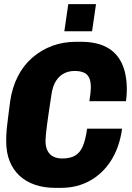

<svg xmlns="http://www.w3.org/2000/svg" viewBox="-20 -898 640 928"><path d="M247 10Q193 10 149 -5Q105 -20 74 -49Q43 -78 26.5 -119.5Q10 -161 10 -214Q10 -230 10.5 -245Q11 -260 13 -279.5Q15 -299 19 -329.5Q23 -360 29 -408Q39 -476 66.5 -529.5Q94 -583 137 -620Q180 -657 233 -676.5Q286 -696 347 -696H371Q446 -696 495 -670Q544 -644 568.5 -592.5Q593 -541 593 -465Q593 -451 592 -437.5Q591 -424 589 -409H412Q415 -429 417 -446Q419 -463 419 -477Q419 -506 410.5 -523Q402 -540 384.5 -547.5Q367 -555 340 -555Q313 -555 290 -543.5Q267 -532 251 -507.5Q235 -483 229 -443Q214 -346 207 -292.5Q200 -239 200 -217Q200 -188 210 -169Q220 -150 238 -141Q256 -132 280 -132Q320 -132 344 -146.5Q368 -161 381 -193Q394 -225 401 -276H570Q558 -188 518 -124Q478 -60 415.5 -25Q353 10 275 10ZM291 -747 310 -878H444L425 -747Z"/></svg>

Font: Chivo Mono Medium ExtraBold
Style: Italic
Weight: 800
Italic angle: -8.05°
Monospace: yes
Version: Version 1.008